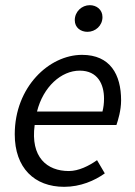

<svg xmlns="http://www.w3.org/2000/svg" viewBox="-20 -710 521 742"><path d="M269 -632C269 -603 292 -587 318 -587C349 -587 376 -611 376 -644C376 -673 353 -690 327 -690C296 -690 269 -665 269 -632ZM297 -498C170 -498 37 -374 37 -191C37 -61 113 12 228 12C291 12 346 -12 385 -40L355 -91C324 -69 284 -49 246 -49C162 -49 97 -102 114 -227H430C436 -245 448 -283 448 -322C448 -422 406 -498 297 -498ZM376 -279H123C147 -375 217 -437 288 -437C358 -437 382 -384 382 -329C382 -310 380 -295 376 -279Z"/></svg>

Font: Cambridge Sans Italic
Style: Regular
Weight: 400
Italic angle: -11°
Version: Version 2.000;PS 002.000;hotconv 1.0.88;makeotf.lib2.5.64775